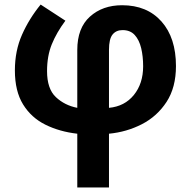

<svg xmlns="http://www.w3.org/2000/svg" viewBox="-20 -577 832 837"><path d="M157.2 -557.1 265.1 -486.8Q226.6 -435.1 205.8 -384Q185.1 -333 185.1 -267.1Q185.1 -189.9 223.4 -153.8Q261.7 -117.7 316.9 -106.9V-358.9Q316.9 -455.1 372.1 -504.6Q427.2 -554.2 512.2 -554.2Q621.1 -554.2 684.1 -483.2Q747.1 -412.1 747.1 -289.1Q747.1 -195.8 706.1 -132.8Q665 -69.8 598.6 -35.6Q532.2 -1.5 455.1 5.9V240.2H316.9V5.9Q239.7 -2.9 178 -33.4Q116.2 -64 80.6 -121.8Q44.9 -179.7 44.9 -270Q44.9 -355.5 75.9 -425.5Q106.9 -495.6 157.2 -557.1ZM514.2 -445.8Q486.3 -445.8 470.7 -426.5Q455.1 -407.2 455.1 -359.9V-106.9Q523.4 -113.3 563.7 -163.1Q604 -212.9 604 -288.1Q604 -331.1 595.5 -366.9Q586.9 -402.8 567.4 -424.3Q547.9 -445.8 514.2 -445.8Z"/></svg>

Font: Open Sans
Style: Bold
Weight: 700
Designer: Monotype Design Team
Foundry: Monotype Imaging Inc.
Version: Version 3.000; ttfautohint (v1.8.4)